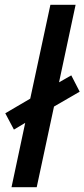

<svg xmlns="http://www.w3.org/2000/svg" viewBox="-20 -780 352 800"><path d="M28 0H133L205 -336L312 -398L277 -466L226 -437L295 -760H190L106 -369L2 -308L38 -240L85 -268Z"/></svg>

Font: Noto Sans Medium
Style: Italic
Weight: 500
Italic angle: -12°
Designer: Monotype Design Team
Foundry: Monotype Imaging Inc.
Version: Version 2.013